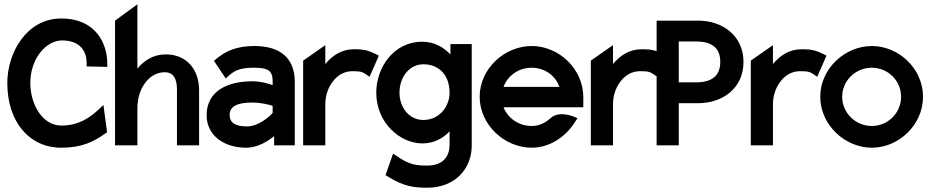

<svg xmlns="http://www.w3.org/2000/svg" viewBox="-20 -676 4331 893"><path d="M265 11C362 11 416 -17 471 -56L478 -61L461 -188L440 -168C397 -127 344 -92 265 -92C177 -92 121 -191 121 -290C121 -402 193 -488 269 -488C338 -488 383 -452 383 -382V-367L479 -365V-380C479 -473 426 -590 265 -590C103 -590 14 -430 14 -290C14 -108 117 11 265 11Z M619 0V-171C619 -224 635 -265 657 -293C677 -319 707 -340 746 -340C786 -340 803 -311 803 -260V0H906V-256C906 -352 849 -423 751 -423C692 -423 650 -394 619 -357V-656L515 -580V0Z M1124 11C1180 11 1227 -20 1255 -43V0H1351V-295C1351 -407 1282 -462 1163 -462C1080 -462 1028 -438 985 -401L975 -393L1030 -311L1043 -323C1076 -353 1105 -361 1163 -361C1227 -361 1248 -347 1248 -299V-280C1227 -288 1192 -298 1154 -298C1042 -298 941 -255 941 -140C941 -47 1021 11 1124 11ZM1154 -199C1191 -199 1229 -190 1248 -184V-151C1236 -137 1186 -88 1127 -88C1076 -88 1048 -105 1048 -141C1048 -185 1090 -199 1154 -199Z M1493 0V-190C1493 -238 1510 -276 1532 -302C1552 -326 1581 -345 1619 -345C1662 -345 1667 -340 1684 -329L1699 -319L1742 -417L1729 -424C1702 -436 1686 -447 1627 -447C1568 -447 1525 -417 1493 -378V-466L1390 -394V0Z M1944 -9C1998 -9 2040 -32 2071 -65V-4C2071 59 2034 94 1967 94C1920 94 1884 92 1824 49L1808 39L1773 139L1784 145C1859 193 1911 197 1967 197C2101 197 2174 104 2174 2V-471H2075V-423C2043 -456 2000 -482 1944 -482C1811 -482 1730 -362 1730 -245C1730 -104 1842 -9 1944 -9ZM1949 -377C2025 -377 2071 -323 2071 -245C2071 -181 2024 -118 1949 -118C1880 -118 1838 -180 1838 -245C1838 -316 1883 -377 1949 -377Z M2453 11C2535 11 2611 -38 2656 -111L2666 -126L2650 -133C2649 -133 2581 -164 2540 -126C2516 -104 2487 -90 2453 -90C2393 -90 2342 -126 2322 -177H2693V-224C2693 -356 2579 -462 2453 -462C2327 -462 2211 -357 2211 -226C2211 -95 2327 11 2453 11ZM2453 -361C2513 -361 2563 -325 2582 -272H2322C2341 -324 2392 -361 2453 -361Z M2831 0V-190C2831 -238 2848 -276 2870 -302C2890 -326 2919 -345 2957 -345C3000 -345 3005 -340 3022 -329L3037 -319L3080 -417L3067 -424C3040 -436 3024 -447 2965 -447C2906 -447 2863 -417 2831 -378V-466L2728 -394V0Z M3137 0V-196H3227C3339 -196 3438 -264 3438 -388C3438 -508 3343 -580 3227 -580H3034V0ZM3137 -483H3218C3290 -483 3330 -454 3330 -388C3330 -323 3290 -293 3218 -293H3137Z M3575 0V-190C3575 -238 3592 -276 3614 -302C3634 -326 3663 -345 3701 -345C3744 -345 3749 -340 3766 -329L3781 -319L3824 -417L3811 -424C3784 -436 3768 -447 3709 -447C3650 -447 3607 -417 3575 -378V-466L3472 -394V0Z M4035 11C4160 11 4273 -95 4273 -226C4273 -357 4160 -462 4035 -462C3910 -462 3795 -357 3795 -226C3795 -95 3910 11 4035 11ZM4035 -361C4110 -361 4171 -301 4171 -226C4171 -151 4110 -90 4035 -90C3959 -90 3897 -151 3897 -226C3897 -301 3959 -361 4035 -361Z"/></svg>

Font: Charger Pro
Style: BlkNar
Weight: 900
Designer: Jasper
Foundry: Cannot Into Space Fonts
Version: Version 1.09